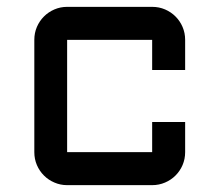

<svg xmlns="http://www.w3.org/2000/svg" viewBox="-20 -540 640 560"><path d="M175.8 -423.8V-96.2H423.8V-184.1H520V-96.2Q520 -76.2 512.5 -58.6Q504.9 -41 491.9 -28.1Q479 -15.1 461.4 -7.6Q443.8 0 423.8 0H175.8Q156.2 0 138.7 -7.6Q121.1 -15.1 108.2 -28.1Q95.2 -41 87.6 -58.6Q80.1 -76.2 80.1 -96.2V-423.8Q80.1 -443.8 87.6 -461.4Q95.2 -479 108.2 -491.9Q121.1 -504.9 138.7 -512.5Q156.2 -520 175.8 -520H423.8Q443.8 -520 461.4 -512.5Q479 -504.9 491.9 -491.9Q504.9 -479 512.5 -461.4Q520 -443.8 520 -423.8V-335.9H423.8V-423.8Z"/></svg>

Font: Aldrich
Style: Regular
Weight: 400
Designer: Matthew Desmond
Foundry: Matthew Desmond
Version: Version 1.002 2011